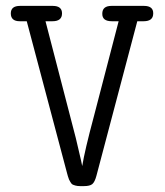

<svg xmlns="http://www.w3.org/2000/svg" viewBox="-20 -631 565 659"><path d="M17.1 -585Q17.1 -610.8 48.8 -610.8H161.1Q192.9 -610.8 192.9 -585Q192.9 -558.1 160.2 -558.1H136.2L240.2 -157.2L257.8 -82L262.2 -61Q271 -115.2 301.8 -230L387.2 -558.1H363.8Q330.6 -558.1 331.1 -584Q331.1 -610.8 362.8 -610.8H474.1Q506.3 -610.8 505.9 -585Q505.9 -558.1 473.1 -558.1H451.2L311 -27.8Q305.2 -5.9 296.6 1Q288.1 7.8 268.1 7.8H254.9Q246.1 7.8 239 5.9Q231.9 3.9 228.5 2Q225.1 0 221.4 -6.6Q217.8 -13.2 216.8 -15.1Q215.8 -17.1 212.9 -26.6Q210 -36.1 210 -37.1L71.8 -558.1H47.9Q17.1 -558.1 17.1 -585Z"/></svg>

Font: CMU Typewriter Text
Style: Light
Weight: 200
Version: Version 0.7.0